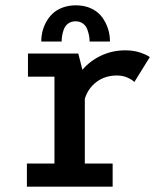

<svg xmlns="http://www.w3.org/2000/svg" viewBox="-20 -701 610 721"><path d="M135 -545Q135 -564.5 139.5 -583Q144 -601.5 154 -619.5Q164 -637.5 178.8 -651Q193.5 -664.5 215.8 -672.8Q238 -681 265 -681Q298.5 -681 324 -668.5Q349.5 -656 364 -635.8Q378.5 -615.5 385.8 -592.5Q393 -569.5 393 -545H316.5Q316.5 -555 314.8 -565.2Q313 -575.5 308.2 -589.5Q303.5 -603.5 292 -612.2Q280.5 -621 264 -621Q247 -621 235.5 -612.2Q224 -603.5 219.2 -589.5Q214.5 -575.5 213 -565.2Q211.5 -555 211.5 -545ZM298.5 -87H403V0H81V-87H184.5V-413H85V-500H274L289.5 -439Q318.5 -473 360.5 -492.5Q402.5 -512 450.5 -512Q483 -512 508.2 -503Q533.5 -494 542.5 -486.5L484.5 -393Q477.5 -401 459.5 -409.2Q441.5 -417.5 419 -417.5Q374 -417.5 341.8 -392.8Q309.5 -368 298.5 -329.5Z"/></svg>

Font: League Mono Narrow Medium
Style: Regular
Weight: 500
Width: 3
Designer: Tyler Finck
Foundry: The League of Moveable Type / Tyler Finck
Version: Version 2.210